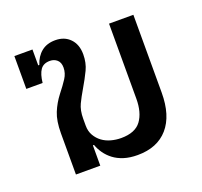

<svg xmlns="http://www.w3.org/2000/svg" viewBox="-104 -679 848 808"><g transform="rotate(-20 319.5 -274.5)"><path d="M382 12Q347 12 320.5 3.5Q294 -5 275 -19.5Q256 -34 243 -52.5Q230 -71 223 -91H218V0H109V-184Q109 -240 123.5 -275.5Q138 -311 162 -342Q185 -371 199.5 -393.5Q214 -416 214 -441Q214 -464 201 -475.5Q188 -487 169 -487Q140 -487 126.5 -467.5Q113 -448 109 -410H36V-557H117V-486H122Q133 -521 157.5 -541Q182 -561 220 -561Q261 -561 286 -535Q311 -509 311 -465Q311 -427 296.5 -396.5Q282 -366 259 -327Q243 -300 230.5 -274Q218 -248 218 -210V-179Q218 -154 229 -135Q240 -116 257 -103.5Q274 -91 296 -85Q318 -79 341 -79Q404 -79 430.5 -115Q457 -151 457 -213V-549H566V-201Q566 -98 518 -43Q470 12 382 12Z"/></g></svg>

Font: IBM Plex Thai Medium
Style: Regular
Weight: 500
Designer: Mike Abbink, Paul van der Laan, Pieter van Rosmalen, Ben Mitchell, Mark Frömberg
Foundry: Bold Monday
Version: Version 1.0